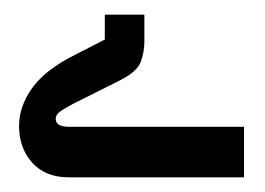

<svg xmlns="http://www.w3.org/2000/svg" viewBox="-20 -608 362 262"><path d="M74 -366Q42 -366 24 -386Q6 -406 6 -436Q6 -463 24 -488Q42 -513 82 -533L123 -554V-588H177V-551Q177 -537 172 -523.5Q167 -510 143 -498L81 -467Q66 -459 61 -455Q56 -451 56 -446Q56 -435 74 -435H313V-366Z"/></svg>

Font: IBM Plex Sans Arabic Medm
Style: Regular
Weight: 500
Designer: Mike Abbink, Paul van der Laan, Pieter van Rosmalen, Wael Morcos, Khajak Apelian
Foundry: Bold Monday
Version: Version 1.005